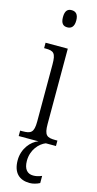

<svg xmlns="http://www.w3.org/2000/svg" viewBox="-147 -786 536 1060"><g transform="rotate(15 120.5 -256.0)"><path d="M122 -649C144 -649 161 -661 161 -698C161 -735 144 -747 122 -747C100 -747 85 -735 85 -698C85 -661 100 -649 122 -649ZM19 0H132C91 14 48 64 48 130C48 203 86 235 144 235C163 235 184 229 201 220V179C182 187 168 190 152 190C120 190 98 169 98 120C98 57 138 14 174 0H232V-31H221C172 -31 156 -40 156 -106V-536H29V-505H37C84 -505 97 -495 97 -430V-104C97 -40 80 -31 32 -31H19Z"/></g></svg>

Font: Noto Serif Georgian ExtraCondensed Light
Style: Regular
Weight: 300
Width: 2
Designer: Monotype Design Team, Akaki Razmadze
Foundry: Google LLC
Version: Version 2.003